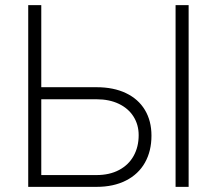

<svg xmlns="http://www.w3.org/2000/svg" viewBox="-20 -727 844 747"><path d="M569.3 -199.2Q569.3 -139.2 543.9 -94.2Q518.6 -49.3 470.2 -24.7Q421.9 0 355.5 0H89.8V-707H140.6V-387.7H355.5Q421.9 -387.7 470 -364.7Q518.1 -341.8 543.7 -299.3Q569.3 -256.8 569.3 -199.2ZM713.9 0H663.1V-707H713.9ZM355.5 -45.9Q406.2 -45.9 443.4 -65.7Q480.5 -85.4 500 -120.6Q519.5 -155.8 519.5 -201.2Q519.5 -241.7 499.5 -273.4Q479.5 -305.2 442.4 -323Q405.3 -340.8 355.5 -340.8H140.6V-45.9Z"/></svg>

Font: Pretendard GOV ExtraLight
Style: Regular
Weight: 200
Designer: Base glyphs from Inter by Rasmus Andersson; Hangeul glyphs from Noto Sans CJK(Source Han Sans) by Jang Soo-young and Kan
Foundry: Kil Hyung-jin
Version: Version 1.309